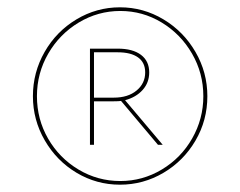

<svg xmlns="http://www.w3.org/2000/svg" viewBox="-20 -492 657 525"><path d="M547 -229Q547 -163 514.5 -107.5Q482 -52 427 -19.5Q372 13 308 13Q244 13 189.5 -19.5Q135 -52 102.5 -108Q70 -164 70 -229Q70 -294 102 -350Q134 -406 189 -439Q244 -472 308 -472Q372 -472 427 -439Q482 -406 514.5 -350Q547 -294 547 -229ZM536 -229Q536 -292 505 -345.5Q474 -399 422 -430.5Q370 -462 309 -462Q248 -462 195.5 -430.5Q143 -399 112 -345.5Q81 -292 81 -229Q81 -166 111.5 -113Q142 -60 194.5 -28.5Q247 3 309 3Q370 3 422.5 -28.5Q475 -60 505.5 -113.5Q536 -167 536 -229ZM322 -218 425 -96H412L311 -216Q305 -215 291 -215H237V-96H226V-359H302Q343 -359 365.5 -342Q388 -325 388 -294Q388 -266 370 -246Q352 -226 322 -218ZM291 -225Q330 -225 353.5 -244.5Q377 -264 377 -294Q377 -321 357.5 -335Q338 -349 302 -349H237V-225Z"/></svg>

Font: Ysabeau SC Hairline
Style: Regular
Weight: 100
Designer: Christian Thalmann (Catharsis Fonts)
Version: Version 0.003